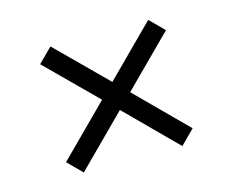

<svg xmlns="http://www.w3.org/2000/svg" viewBox="-63 -544 655 542"><g transform="rotate(-15 264.5 -272.5)"><path d="M409 -88 265 -232 121 -88 80 -129 224 -273 81 -415 122 -456 265 -314 408 -457 449 -416 306 -273 450 -129Z"/></g></svg>

Font: Martel Sans Light
Style: Regular
Weight: 300
Designer: Dan Reynolds and Mathieu Réguer
Foundry: Dan Reynolds and Mathieu Réguer
Version: Version 1.002; ttfautohint (v1.1) -l 5 -r 5 -G 72 -x 0 -D la